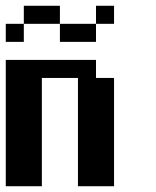

<svg xmlns="http://www.w3.org/2000/svg" viewBox="-20 -645 540 665"><path d="M187.5 -625H62.5V-562.5H187.5ZM375 -562.5V-625H312.5V-562.5ZM62.5 -500V-562.5H0V-500ZM187.5 -562.5V-500H312.5V-562.5ZM375 0V-375H312.5V-437.5H0V0H125V-375H250V0Z"/></svg>

Font: Chicago Kare
Style: Regular
Weight: 400
Designer: Duane King
Version: Version 1.001;hotconv 1.0.109;makeotfexe 2.5.65596